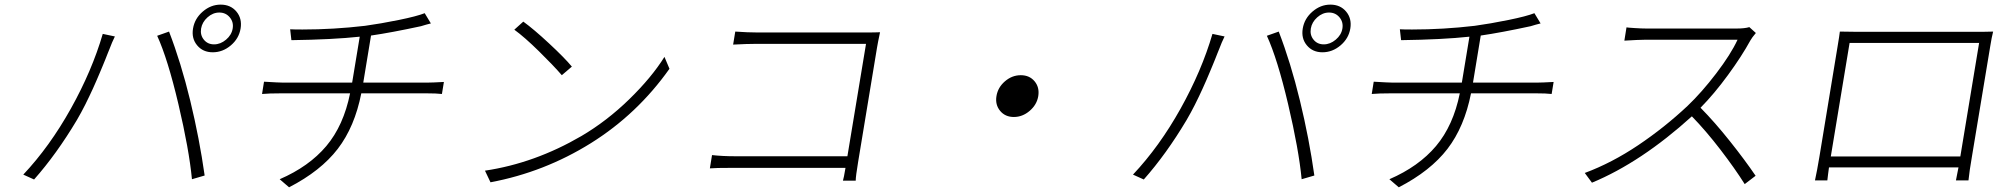

<svg xmlns="http://www.w3.org/2000/svg" viewBox="-20 -777 8644 827"><path d="M873.9 -702.4Q850.9 -681.8 846.2 -654.1Q841.6 -626.4 858 -606.2Q874.3 -585.9 902 -585.9Q929.7 -585.9 953.7 -606.2Q977.6 -626.4 982.2 -654.1Q986.9 -681.8 969.6 -702.4Q952.4 -723 924.7 -723Q897 -723 873.9 -702.4ZM811.4 -654.1Q818.5 -697.1 853.3 -727.1Q888.1 -757.1 930.4 -757.1Q973.4 -757.1 998.4 -727.1Q1023.4 -697.1 1016.3 -654.1Q1009.2 -611.2 974.3 -581.5Q939.3 -551.8 896.3 -551.8Q854 -551.8 829.2 -581.7Q804.3 -611.5 811.4 -654.1ZM80.3 -24.9Q194.2 -146 285.3 -309.3Q376.4 -472.7 422.6 -631L474.8 -620Q462 -594.1 451.7 -566.1Q451.3 -565.7 444.1 -547.4Q436.8 -529.1 434.3 -522.5Q431.8 -516 423.3 -495.6Q414.8 -475.1 410 -463.8Q405.2 -452.4 396.1 -431.3Q387.1 -410.2 380.5 -396Q373.9 -381.7 364.3 -361.5Q354.8 -341.3 346.8 -325.6Q338.8 -310 329.4 -292.4Q320 -274.9 311.1 -259.9Q223.7 -113.3 126.8 -3.9ZM806.8 -5Q794.4 -133.5 748.4 -328.7Q702.4 -523.8 657 -622.9L708.1 -641Q759.6 -507.5 799.4 -343.6Q839.1 -179.7 861.5 -21Z M1192.1 -375Q1138.5 -375 1108.7 -372.2L1117.2 -425.1Q1182.2 -421.2 1197.8 -421.2H1496.8L1529.5 -619Q1413.7 -606.5 1235.1 -604L1229.8 -650.9Q1244.7 -649.9 1282.7 -649.9Q1416.2 -649.9 1552.2 -665.8Q1619.7 -675.1 1697.3 -690.9Q1774.9 -706.7 1809.3 -720.2L1835.9 -676.1Q1816.8 -671.5 1793 -664.1Q1666.2 -636.7 1578.1 -623.9L1544.7 -421.2H1821.7Q1840.9 -421.2 1892 -424L1883.5 -372.2Q1859.7 -375 1816.1 -375H1536.2Q1507.8 -230.8 1434.8 -135.8Q1361.9 -40.8 1225.1 29.8L1184.7 -5Q1311.1 -59.7 1385.5 -147.9Q1459.9 -236.2 1487.9 -375Z M2234 -683.9Q2279.1 -651.3 2345.3 -589.7Q2411.6 -528.1 2443.2 -490.1L2399.9 -453.1Q2364 -494.7 2301.7 -555.9Q2239.3 -617.2 2195.3 -649.1ZM2068.9 -41.9Q2283.4 -73.9 2484.4 -191.1Q2594.1 -255.7 2690.3 -349.4Q2786.6 -443.2 2842 -532L2863.6 -480.8Q2725.1 -285.2 2525 -160.3Q2324.9 -35.5 2092.7 8.2Z M3665.8 1.1H3610.8Q3614.3 -9.2 3621.8 -54H3136.7Q3060 -54 3037.6 -51.8L3046.9 -109Q3092.3 -104 3144.2 -104H3630L3710.2 -588.1H3236.2Q3198.5 -588.1 3137.8 -584.9L3147 -641Q3201.7 -637.1 3243.3 -637.1H3706.3Q3749.3 -637.1 3770.6 -638.1Q3761 -593 3757.8 -573.2L3676.1 -78.8Q3665.8 -17 3665.8 1.1Z M4272 -362.9Q4278.1 -400.6 4308.6 -426.8Q4339.1 -453.1 4376.8 -453.1Q4414.4 -453.1 4436.3 -426.8Q4458.1 -400.6 4452.1 -362.9Q4446 -326 4415.1 -299.5Q4384.2 -273.1 4346.9 -273.1Q4309.7 -273.1 4287.8 -299.5Q4266 -326 4272 -362.9Z M5653.8 -702.4Q5630.7 -681.8 5626.1 -654.1Q5621.4 -626.4 5637.8 -606.2Q5654.1 -585.9 5681.8 -585.9Q5709.5 -585.9 5733.5 -606.2Q5757.5 -626.4 5762.1 -654.1Q5766.7 -681.8 5749.5 -702.4Q5732.2 -723 5704.5 -723Q5676.8 -723 5653.8 -702.4ZM5591.3 -654.1Q5598.4 -697.1 5633.2 -727.1Q5668 -757.1 5710.2 -757.1Q5753.2 -757.1 5778.2 -727.1Q5803.3 -697.1 5796.2 -654.1Q5789.1 -611.2 5754.1 -581.5Q5719.1 -551.8 5676.1 -551.8Q5633.9 -551.8 5609 -581.7Q5584.2 -611.5 5591.3 -654.1ZM4860.1 -24.9Q4974.1 -146 5065.2 -309.3Q5156.2 -472.7 5202.4 -631L5254.6 -620Q5241.8 -594.1 5231.5 -566.1Q5231.2 -565.7 5223.9 -547.4Q5216.6 -529.1 5214.1 -522.5Q5211.6 -516 5203.1 -495.6Q5194.6 -475.1 5189.8 -463.8Q5185 -452.4 5176 -431.3Q5166.9 -410.2 5160.3 -396Q5153.8 -381.7 5144.2 -361.5Q5134.6 -341.3 5126.6 -325.6Q5118.6 -310 5109.2 -292.4Q5099.8 -274.9 5090.9 -259.9Q5003.6 -113.3 4906.6 -3.9ZM5586.6 -5Q5574.2 -133.5 5528.2 -328.7Q5482.2 -523.8 5436.8 -622.9L5487.9 -641Q5539.4 -507.5 5579.2 -343.6Q5619 -179.7 5641.3 -21Z M5971.9 -375Q5918.3 -375 5888.5 -372.2L5897 -425.1Q5962 -421.2 5977.6 -421.2H6276.6L6309.3 -619Q6193.5 -606.5 6014.9 -604L6009.6 -650.9Q6024.5 -649.9 6062.5 -649.9Q6196 -649.9 6332 -665.8Q6399.5 -675.1 6477.1 -690.9Q6554.7 -706.7 6589.1 -720.2L6615.8 -676.1Q6596.6 -671.5 6572.8 -664.1Q6446 -636.7 6358 -623.9L6324.6 -421.2H6601.6Q6620.7 -421.2 6671.9 -424L6663.4 -372.2Q6639.6 -375 6595.9 -375H6316.1Q6287.6 -230.8 6214.7 -135.8Q6141.7 -40.8 6005 29.8L5964.5 -5Q6090.9 -59.7 6165.3 -147.9Q6239.7 -236.2 6267.8 -375Z M7514.9 -660.2 7543 -634.9Q7525.6 -614.3 7519.5 -603Q7481.9 -534.4 7422.9 -453.8Q7364 -373.2 7304.7 -312.9Q7366.1 -250.7 7431.1 -169Q7496.1 -87.4 7541.9 -19.9L7495 16Q7452.8 -51.1 7390.3 -132.5Q7327.8 -213.8 7267.4 -275.9Q7049 -78.1 6837 9.9L6806.1 -32Q6922.6 -75.3 7036.2 -151.6Q7149.9 -228 7248.9 -321Q7309.7 -378.9 7372.3 -460.9Q7435 -543 7464.1 -605.8H7063.9Q7050.4 -605.8 7029.5 -604.8Q7008.5 -603.7 6992.9 -602.8Q6977.3 -601.9 6976.6 -601.9L6985.8 -659.1Q6990.4 -658 7021.1 -656.1Q7051.8 -654.1 7072.1 -654.1H7459.2Q7495 -654.1 7514.9 -660.2Z M7797.6 0Q7806.8 -41.9 7817.1 -104L7895.2 -578.1Q7902.7 -622.5 7904.8 -641Q7940.7 -639.9 7981.5 -639.9H8485.8Q8538.7 -639.9 8565 -641Q8558.6 -616.1 8552.6 -578.1L8474.1 -105.1Q8462.7 -39.4 8458.8 0H8404.8Q8405.9 -5 8409.6 -24.7Q8413.4 -44.4 8415.8 -56.1H7858Q7856.9 -46.2 7854 -26.1Q7851.2 -6 7850.9 0ZM8504.6 -592H7946.7L7865.8 -103H8423.7Z"/></svg>

Font: Karasuma Gothic
Style: Light Italic
Weight: 300
Italic angle: 9.39998°
Designer: Rasmus Andersson / Ryoko Nishizuka
Foundry: rsms
Version: Version 1.00